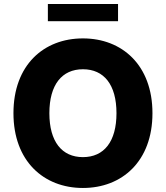

<svg xmlns="http://www.w3.org/2000/svg" viewBox="-20 -929 829 959"><path d="M569.6 -909.1H219.1V-823.2H569.6ZM741.5 -363.6C741.5 -604 589.5 -737.2 394.2 -737.2C198.2 -737.2 47.2 -604 47.2 -363.6C47.2 -124.3 198.2 9.9 394.2 9.9C589.5 9.9 741.5 -123.2 741.5 -363.6ZM561.8 -363.6C561.8 -221.2 499.3 -144.2 394.2 -144.2C289.4 -144.2 226.6 -221.2 226.6 -363.6C226.6 -506 289.4 -583.1 394.2 -583.1C499.3 -583.1 561.8 -506 561.8 -363.6Z"/></svg>

Font: TID UI Extra Bold
Style: Regular
Weight: 800
Designer: The TID Project Authors
Foundry: Bakken & Bæck
Version: Version 1.001;hotconv 1.0.109;makeotfexe 2.5.65596